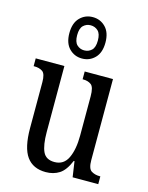

<svg xmlns="http://www.w3.org/2000/svg" viewBox="-122 -890 755 977"><g transform="rotate(15 255.0 -402.0)"><path d="M215 10Q148 10 114.5 -36.5Q81 -83 81 -186V-428Q81 -472 64 -483.5Q47 -495 21 -495H17V-536H168V-188Q168 -120 184 -85.5Q200 -51 245 -51Q294 -51 315.5 -96.5Q337 -142 337 -215V-422Q337 -470 320.5 -482.5Q304 -495 278 -495H275V-536H424V-109Q424 -64 442.5 -52.5Q461 -41 486 -41H490V0H355L343 -82H339Q317 -29 286.5 -9.5Q256 10 215 10ZM244 -596Q204 -596 176.5 -624Q149 -652 149 -705Q149 -758 176.5 -786Q204 -814 244 -814Q284 -814 311.5 -786Q339 -758 339 -705Q339 -652 311.5 -624Q284 -596 244 -596ZM244 -639Q267 -639 283 -654Q299 -669 299 -705Q299 -741 283 -756Q267 -771 244 -771Q222 -771 206 -756Q190 -741 190 -705Q190 -669 206 -654Q222 -639 244 -639Z"/></g></svg>

Font: Noto Serif Myanmar ExtraCondensed
Style: Regular
Weight: 400
Width: 2
Designer: Ben Mitchell and the Monotype Design Team
Foundry: Monotype Imaging Inc.
Version: Version 2.106; ttfautohint (v1.8.4.7-5d5b)